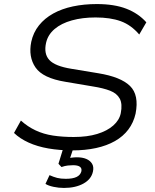

<svg xmlns="http://www.w3.org/2000/svg" viewBox="-20 -733 764 946"><path d="M336 8Q273 8 218.5 -1.5Q164 -11 121 -30.5Q78 -50 49 -78L83 -139Q116 -109 155.5 -90.5Q195 -72 241.5 -65Q288 -58 343 -58Q410 -58 459 -73Q508 -88 538 -114.5Q568 -141 575 -175Q584 -221 570 -247Q556 -273 522.5 -286Q489 -299 438 -307L302 -330Q191 -348 155 -400.5Q119 -453 134 -527Q144 -573 172 -608Q200 -643 242.5 -666.5Q285 -690 339.5 -701.5Q394 -713 457 -713Q543 -713 602.5 -690Q662 -667 701 -623L666 -563Q626 -610 575 -628.5Q524 -647 451 -647Q386 -647 334 -632.5Q282 -618 249 -590Q216 -562 207 -522Q195 -468 223 -437.5Q251 -407 332 -394L465 -372Q575 -354 620.5 -309.5Q666 -265 648 -173Q638 -129 612.5 -95Q587 -61 546.5 -38Q506 -15 453 -3.5Q400 8 336 8ZM295 193Q269 193 243.5 187.5Q218 182 204 173L224 130Q244 139 261.5 143.5Q279 148 304 148Q338 148 357 139Q376 130 381 111Q384 96 373.5 88.5Q363 81 340 81Q328 81 314 82.5Q300 84 283 90L268 74L297 -20H347L322 56L300 50Q317 46 331.5 44Q346 42 359 42Q386 42 405 50Q424 58 433.5 73.5Q443 89 438 112Q430 150 391 171.5Q352 193 295 193Z"/></svg>

Font: Nunito Sans 7pt SemiExpanded Light
Style: Italic
Weight: 300
Width: 6
Italic angle: -9°
Designer: Vernon Adams
Foundry: Vernon Adams
Version: Version 3.101;gftools[0.9.27]